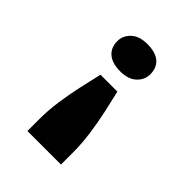

<svg xmlns="http://www.w3.org/2000/svg" viewBox="-206 -655 955 955"><g transform="rotate(45 271.5 -177.0)"><path d="M331 -268Q344 -214 357.5 -151.5Q371 -89 380 -24.5Q389 40 389 104V187H153V104Q153 43 162 -21.5Q171 -86 185 -149Q199 -212 212 -268ZM269 -541Q328 -541 357 -515.5Q386 -490 386 -445Q386 -406 356 -377.5Q326 -349 269 -349Q213 -349 183 -374.5Q153 -400 153 -445Q153 -484 183 -512.5Q213 -541 269 -541Z"/></g></svg>

Font: Lexend Mega ExtraBold
Style: Regular
Weight: 800
Designer: Bonnie Shaver-Troup, Thomas Jockin
Foundry: Lexend
Version: Version 1.007